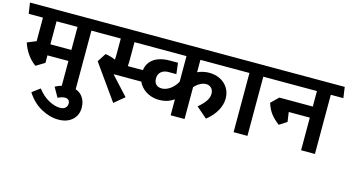

<svg xmlns="http://www.w3.org/2000/svg" viewBox="-125 -1102 3325 1830"><g transform="rotate(15 1537.5 -187.0)"><path d="M611.8 0H475.1V-248H268.1V-173.8L183.1 -122.1Q136.2 -155.3 100.6 -205.6Q64.9 -255.9 45.9 -315.9L133.8 -352.1V-584H-6.8L-22.9 -690.9H721.2L735.8 -584H611.8ZM268.1 -584V-356.9H475.1V-584Z M712.9 149.9Q712.9 226.1 661.4 271.5Q609.9 316.9 525.9 316.9Q439.9 316.9 354.2 269.5Q268.6 222.2 210.9 130.9L288.6 73.2Q337.4 137.2 398.4 170.7Q459.5 204.1 509.8 204.1Q547.9 204.1 565.2 186.5Q582.5 168.9 582.5 145Q582.5 123 570.6 110.6Q558.6 98.1 535.6 98.1Q503.4 98.1 465.8 118.2L411.6 22.9Q440.4 5.9 477.1 -4.2Q513.7 -14.2 548.8 -14.2Q628.9 -14.2 670.9 32.5Q712.9 79.1 712.9 149.9Z M923.8 -236.8 1090.8 -55.2 990.7 27.8 745.1 -317.9 799.8 -402.8Q847.7 -397.9 899.9 -375Q901.9 -387.2 901.9 -418V-584H699.7L685.1 -690.9H1157.7L1171.9 -584H1037.1V-387.2Q1037.1 -371.1 1034.7 -347.2H1311V-237.8H935.1Z M2015.6 -290Q2015.6 -228 1981.4 -167.5Q1947.3 -106.9 1883.3 -56.2L1776.4 -148.9Q1824.2 -189 1848.9 -225.1Q1873.5 -261.2 1873.5 -297.9Q1873.5 -333 1853 -354Q1832.5 -375 1800.3 -375Q1773.4 -375 1743.9 -359.6Q1714.4 -344.2 1687.5 -314.9V0H1550.3V-157.2Q1485.4 -113.3 1405.3 -112.8Q1346.2 -112.8 1294.9 -137.9Q1243.7 -163.1 1212.6 -209.5Q1181.6 -255.9 1181.6 -317.9Q1181.6 -404.8 1241 -453.4Q1300.3 -502 1411.6 -502H1488.3L1501.5 -393.1H1423.3Q1379.4 -393.1 1351.8 -369.6Q1324.2 -346.2 1324.2 -304.2Q1324.2 -265.1 1344.7 -245.1Q1365.2 -225.1 1401.4 -225.1Q1440.4 -225.1 1481 -252.4Q1521.5 -279.8 1550.3 -330.1V-584H1123.5L1106.4 -690.9H2079.6L2095.2 -584H1687.5V-461.9Q1743.7 -486.8 1800.3 -486.8Q1863.3 -486.8 1911.9 -461.9Q1960.4 -437 1988 -392.1Q2015.6 -347.2 2015.6 -290Z M2308.1 0H2171.4V-584H2066.4L2050.3 -690.9H2417.5L2432.1 -584H2308.1Z M2974.1 0H2837.4V-321.8H2629.4L2643.1 -227.1L2568.4 -179.2Q2518.6 -216.3 2486.3 -258.1Q2454.1 -299.8 2435.1 -360.8L2507.3 -431.2H2837.4V-584H2403.3L2387.2 -690.9H3083L3098.1 -584H2974.1Z"/></g></svg>

Font: Kadwa
Style: Bold
Weight: 700
Designer: Sol Matas
Foundry: Sol Matas
Version: Version 1.001;PS 001.000;hotconv 1.0.70;makeotf.lib2.5.58329